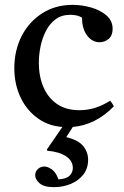

<svg xmlns="http://www.w3.org/2000/svg" viewBox="-20 -512 511 791"><path d="M434 -97Q444 -85 449 -74Q374 3 280 11L253 53Q303 65 323 90Q343 115 343 146Q343 182 323.5 207Q304 232 272 245.5Q240 259 202 259Q161 259 143 243Q125 227 125 210Q125 195 136 184.5Q147 174 163 174Q176 174 193 185.5Q210 197 221 227Q254 225 267 211.5Q280 198 280 180Q280 150 251.5 131.5Q223 113 175 109L173 104L237 11Q182 7 141 -21Q92 -54 65.5 -109Q39 -164 39 -231Q39 -304 69 -363Q99 -422 153.5 -457Q208 -492 279 -492Q316 -492 354 -481.5Q392 -471 418 -449Q444 -427 444 -393Q444 -366 428 -352Q412 -338 390 -338Q360 -338 339 -365.5Q318 -393 318 -439Q300 -451 270 -451Q234 -451 209.5 -433Q185 -415 169.5 -385Q154 -355 147 -320.5Q140 -286 140 -253Q140 -197 159 -153Q178 -109 215 -83.5Q252 -58 307 -58Q339 -58 369.5 -67Q400 -76 434 -97Z"/></svg>

Font: Tiro Bangla
Style: Regular
Weight: 400
Designer: Bangla: John Hudson & Fiona Ross. Latin: John Hudson.
Foundry: Tiro Typeworks Ltd.
Version: Version 1.60